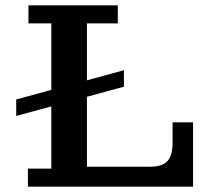

<svg xmlns="http://www.w3.org/2000/svg" viewBox="-20 -702 792 722"><path d="M85 0V-68H173V-302L41 -266V-328L173 -364V-614H87V-682H423V-614H307V-400L446 -438V-376L307 -338V-75H543Q590 -75 609.5 -96Q629 -117 629 -167V-242H706V0Z"/></svg>

Font: Montagu Slab 16pt Medium
Style: Regular
Weight: 500
Designer: Florian Karsten
Foundry: Florian Karsten
Version: Version 1.000; ttfautohint (v1.8.3)